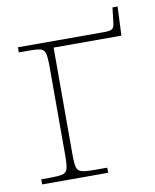

<svg xmlns="http://www.w3.org/2000/svg" viewBox="-74 -681 597 739"><g transform="rotate(-10 224.5 -312.0)"><path d="M31 0V-20H68Q100 -20 115 -24Q130 -28 134 -43.5Q138 -59 138 -94V-442Q138 -477 134 -492.5Q130 -508 116.5 -512Q103 -516 74 -516H31V-536H369Q390 -536 398.5 -541Q407 -546 409 -564L416 -624H436L431 -511H166V-94Q166 -59 170 -43.5Q174 -28 190 -24Q206 -20 240 -20H289V0Z"/></g></svg>

Font: Noto Serif Thin
Style: Regular
Weight: 100
Designer: Monotype Design Team
Foundry: Monotype Imaging Inc.
Version: Version 2.015